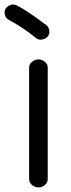

<svg xmlns="http://www.w3.org/2000/svg" viewBox="-45 -805 311 837"><path d="M123 12Q107 12 94.5 1.5Q82 -9 82 -24V-511Q82 -525 94.5 -535.5Q107 -546 123 -546Q138 -546 150.5 -535.5Q163 -525 163 -511V-24Q163 -9 150.5 1.5Q138 12 123 12ZM111 -640Q53 -687 -6 -718Q-19 -725 -23.5 -739.5Q-28 -754 -21 -766Q-13 -779 1.5 -783.5Q16 -788 29 -781Q73 -759 156 -696Q168 -687 170 -671.5Q172 -656 163 -646Q153 -635 137.5 -632.5Q122 -630 111 -640Z"/></svg>

Font: Hoogli Semibold
Style: Regular
Weight: 600
Designer: Anand Singh Naorem
Foundry: Brand New Type
Version: Version 1.00 b007